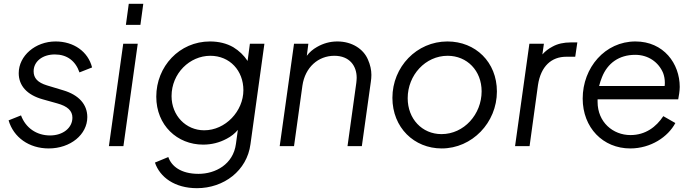

<svg xmlns="http://www.w3.org/2000/svg" viewBox="-20 -765 3631 1005"><path d="M235 12C349 12 437 -61 437 -152C437 -219 392 -268 312 -292L226 -318C177 -333 156 -356 156 -392C156 -443 202 -480 267 -480C330 -480 375 -447 396 -386L462 -412C441 -495 366 -548 271 -548C165 -548 78 -473 78 -382C78 -317 121 -268 204 -245L279 -224C334 -209 359 -185 359 -149C359 -96 310 -56 242 -56C171 -56 114 -96 90 -161L25 -135C51 -46 132 12 235 12Z M715 -635 730 -745H654L639 -635ZM626 0 701 -536H625L550 0Z M1011 220C1152 220 1273 128 1291 -10L1364 -536H1288L1276 -446C1257 -475 1232 -499 1201 -518C1166 -538 1125 -548 1079 -548C919 -548 798 -417 798 -259C798 -109 908 -8 1043 -8C1087 -8 1128 -18 1167 -39C1190 -51 1209 -66 1225 -85L1215 -12C1201 95 1108 145 1019 145C926 145 877 104 861 57L791 86C817 163 895 220 1011 220ZM1049 -83C953 -83 878 -160 878 -262C878 -381 973 -473 1081 -473C1183 -473 1254 -395 1254 -293C1254 -183 1160 -83 1049 -83Z M1519 0 1563 -317C1577 -413 1646 -473 1730 -473C1810 -473 1847 -420 1847 -358C1847 -350 1846 -341 1845 -331L1799 0H1874L1921 -336C1923 -349 1924 -361 1924 -373C1924 -399 1918 -426 1906 -453C1883 -508 1823 -548 1746 -548C1707 -548 1672 -538 1639 -519C1618 -507 1600 -492 1586 -473L1594 -536H1519L1444 0Z M2292 12C2451 12 2581 -123 2581 -286C2581 -440 2469 -548 2322 -548C2161 -548 2034 -415 2034 -253C2034 -97 2148 12 2292 12ZM2291 -63C2189 -63 2114 -143 2114 -251C2114 -372 2207 -473 2323 -473C2425 -473 2501 -395 2501 -287C2501 -167 2409 -63 2291 -63Z M2752 0 2796 -320C2811 -419 2867 -468 2944 -468H2991L3002 -543H2968C2931 -543 2899 -536 2872 -521C2851 -510 2834 -497 2819 -480L2827 -536H2751L2676 0Z M3279 12C3387 12 3477 -49 3515 -121L3452 -157C3415 -101 3359 -58 3280 -58C3189 -58 3108 -125 3108 -232C3108 -237 3108 -241 3108 -245H3530C3533 -260 3538 -289 3538 -310C3538 -432 3454 -548 3306 -548C3147 -548 3030 -411 3030 -249C3030 -97 3136 12 3279 12ZM3116 -315C3120 -331 3125 -346 3131 -361C3160 -434 3220 -478 3305 -478C3373 -478 3427 -440 3451 -383C3457 -367 3460 -350 3460 -333C3460 -327 3460 -321 3459 -315Z"/></svg>

Font: Plus Jakarta Sans
Style: Italic
Weight: 400
Italic angle: -8°
Designer: Gumpita Rahayu
Foundry: Tokotype
Version: Version 2.071;gftools[0.9.30]